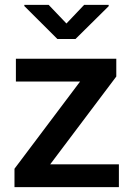

<svg xmlns="http://www.w3.org/2000/svg" viewBox="-20 -770 543 790"><path d="M469.2 -93.8V0H39.6V-75.7L309.6 -434.6H45.4V-528.3H458.5V-455.1L186.5 -93.8ZM180.2 -750 253.4 -673.3 326.2 -750H427.2V-744.6L290.5 -609.4H216.3L80.1 -745.1V-750Z"/></svg>

Font: Vazirmatn UI Medium
Style: Regular
Weight: 500
Designer: Saber Rastikerdar
Foundry: Saber Rastikerdar
Version: Version 33.003